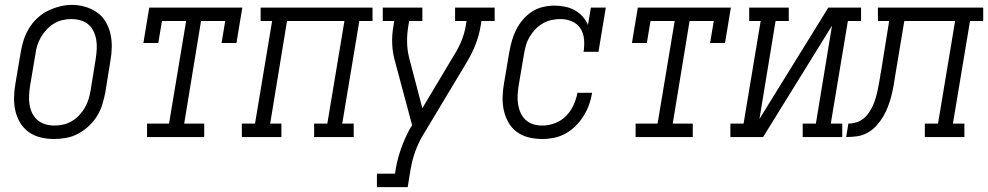

<svg xmlns="http://www.w3.org/2000/svg" viewBox="-20 -561 4045 786"><path d="M201 8Q173 8 146 1.5Q119 -5 97.5 -20.5Q76 -36 62.5 -58.5Q49 -81 43 -107Q37 -133 37.5 -161.5Q38 -190 43 -218L65 -348Q69 -373 77 -397.5Q85 -422 98.5 -444.5Q112 -467 132 -486Q152 -505 175.5 -516.5Q199 -528 224 -534.5Q249 -541 275 -541Q303 -541 329.5 -533Q356 -525 377.5 -510Q399 -495 412.5 -472Q426 -449 432 -423Q438 -397 437.5 -368.5Q437 -340 432 -312L411 -182Q406 -157 398.5 -132.5Q391 -108 377 -85.5Q363 -63 343 -44.5Q323 -26 299.5 -13.5Q276 -1 250.5 3.5Q225 8 201 8ZM202 -47Q220 -47 238.5 -51Q257 -55 274 -65Q291 -75 304.5 -89.5Q318 -104 327.5 -120.5Q337 -137 342.5 -155Q348 -173 351 -191L372 -321Q375 -341 376 -360.5Q377 -380 374 -398Q371 -416 363 -433Q355 -450 341 -461.5Q327 -473 309 -478Q291 -483 271 -483Q253 -483 234.5 -478.5Q216 -474 200 -464Q184 -454 170.5 -439.5Q157 -425 147.5 -408.5Q138 -392 132.5 -374.5Q127 -357 125 -339L103 -209Q100 -189 99 -170Q98 -151 101 -132.5Q104 -114 112 -97.5Q120 -81 133.5 -69.5Q147 -58 165 -52.5Q183 -47 202 -47Z M582 0V-55H672L742 -475H643L628 -385H567L591 -530H972L948 -385H887L902 -475H803L734 -55H816V0Z M970 0V-55H1024L1094 -475H1047V-530H1505V-475H1451L1381 -55H1428V0H1266V-55H1320L1390 -475H1155L1086 -55H1132V0Z M1523 205V150H1597L1600 131Q1607 90 1621.5 48.5Q1636 7 1657 -32Q1659 -35 1660.5 -38Q1662 -41 1664 -43L1667 -49L1597 -310Q1587 -345 1585.5 -382Q1584 -419 1591 -457L1594 -475H1547V-530H1709V-475H1655L1652 -457Q1646 -423 1646.5 -389.5Q1647 -356 1655 -324L1709 -118L1841 -339Q1858 -366 1870 -396Q1882 -426 1887 -457L1890 -475H1843V-530H2005V-475H1951L1948 -457Q1942 -419 1928 -382Q1914 -345 1893 -310L1716 -15Q1712 -9 1708.5 -2.5Q1705 4 1701 11Q1686 40 1676 70.5Q1666 101 1661 131L1649 205Z M2200 8Q2171 8 2144.5 1.5Q2118 -5 2097 -20Q2076 -35 2062.5 -58Q2049 -81 2043 -107Q2037 -133 2037.5 -161.5Q2038 -190 2043 -218L2065 -348Q2069 -371 2075.5 -394Q2082 -417 2093 -439Q2104 -461 2120.5 -480.5Q2137 -500 2158 -513.5Q2179 -527 2203 -532.5Q2227 -538 2250 -538Q2272 -538 2293.5 -533.5Q2315 -529 2333 -519Q2351 -509 2365 -493.5Q2379 -478 2387 -459L2399 -530H2460L2430 -349H2369Q2373 -374 2371 -399Q2369 -424 2356.5 -444Q2344 -464 2321.5 -473.5Q2299 -483 2274 -483Q2256 -483 2237.5 -479Q2219 -475 2202 -465Q2185 -455 2171.5 -441Q2158 -427 2148 -410Q2138 -393 2133 -375Q2128 -357 2125 -339L2103 -209Q2100 -190 2099 -171Q2098 -152 2101 -133.5Q2104 -115 2111.5 -98.5Q2119 -82 2132 -70Q2145 -58 2162.5 -52.5Q2180 -47 2200 -47Q2225 -47 2251 -56.5Q2277 -66 2296.5 -85.5Q2316 -105 2327.5 -130Q2339 -155 2344 -181H2404Q2400 -156 2391.5 -132.5Q2383 -109 2369.5 -87Q2356 -65 2337 -46Q2318 -27 2295.5 -14.5Q2273 -2 2248.5 3Q2224 8 2200 8Z M2582 0V-55H2672L2742 -475H2643L2628 -385H2567L2591 -530H2972L2948 -385H2887L2902 -475H2803L2734 -55H2816V0Z M2970 0V-55H3024L3094 -475H3047V-530H3209V-475H3155L3089 -74L3371 -530H3505V-475H3451L3381 -55H3428V0H3266V-55H3320L3386 -456L3104 0Z M3444 0 3453 -55Q3469 -55 3484.5 -59.5Q3500 -64 3513.5 -74.5Q3527 -85 3536.5 -99Q3546 -113 3553 -128Q3560 -143 3564.5 -158.5Q3569 -174 3572.5 -189.5Q3576 -205 3578.5 -221Q3581 -237 3584 -252Q3584 -255 3584.5 -258Q3585 -261 3586 -264L3620 -475H3574V-530H4005V-475H3951L3881 -55H3928V0H3766V-55H3820L3890 -475H3682L3645 -253Q3642 -231 3638 -209.5Q3634 -188 3628.5 -166.5Q3623 -145 3615 -124Q3607 -103 3595 -83Q3583 -63 3567 -45.5Q3551 -28 3530.5 -17Q3510 -6 3488 -3Q3466 0 3444 0Z"/></svg>

Font: Iosevka Curly Slab LtObl
Style: Regular
Weight: 300
Italic angle: -9°
Monospace: yes
Designer: Belleve Invis
Foundry: Belleve Invis
Version: Version 11.0.0; ttfautohint (v1.8.3)